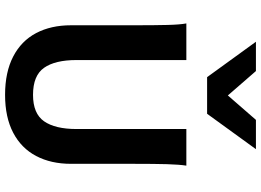

<svg xmlns="http://www.w3.org/2000/svg" viewBox="-158 -874 1043 768"><g transform="rotate(90 364.0 -489.5)"><path d="M634.8 -500.5V-251.5Q634.8 -171.4 603.5 -112.1Q572.3 -52.7 510.5 -20.3Q448.7 12.2 358.9 12.2Q268.1 12.2 205.6 -20.3Q143.1 -52.7 111.8 -112.1Q80.6 -171.4 80.6 -251.5V-500.5Q80.6 -587.4 79.3 -637Q78.1 -686.5 73.2 -712.9H219.7V-273.4Q219.7 -188 250.7 -143.8Q281.7 -99.6 358.9 -99.6Q434.1 -99.6 464.8 -144Q495.6 -188.5 495.6 -273.4V-712.9H642.1Q637.7 -685.5 636.2 -635.7Q634.8 -585.9 634.8 -500.5ZM263.7 -991.2 361.3 -878.9 459 -991.2H576.2L434.6 -795.9H288.1L146.5 -991.2Z"/></g></svg>

Font: Lesson One
Style: Bold
Weight: 700
Designer: But Ko, Victor Gaultney, Annie Olsen, Julie Remington, Don Collingsworth, Eric Hays, Becca Hirsbrunner
Version: Version 1.100